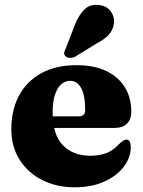

<svg xmlns="http://www.w3.org/2000/svg" viewBox="-20 -764 592 797"><path d="M525 -301Q525 -268.5 507.2 -250.8Q489.5 -233 456 -233H155.5V-281H306.5Q333.5 -281 333.5 -306Q333.5 -370.5 316.5 -399.5Q299.5 -428.5 271.5 -428.5Q250.5 -428.5 234 -414Q217.5 -399.5 208 -370.5Q198.5 -341.5 198.5 -298Q198.5 -205 240.8 -161.2Q283 -117.5 355 -117.5Q391 -117.5 419.8 -127.8Q448.5 -138 472 -164Q485 -176 491.8 -180.2Q498.5 -184.5 505 -184.5Q514.5 -184.5 518.8 -175.2Q523 -166 523 -153Q522.5 -109 493 -70.8Q463.5 -32.5 411.2 -9.5Q359 13.5 290 13.5Q215 13.5 155.5 -16.5Q96 -46.5 61.5 -100.8Q27 -155 27 -227Q27 -307 58.8 -366.8Q90.5 -426.5 151.2 -460Q212 -493.5 297.5 -493.5Q372 -493.5 422.8 -468.5Q473.5 -443.5 499.2 -400.2Q525 -357 525 -301ZM291.5 -662.5Q308 -703 331.2 -725.5Q354.5 -748 391 -743Q424 -739.5 440.2 -716.2Q456.5 -693 453 -667.5Q449.5 -639 431.2 -619.5Q413 -600 378.5 -582L290 -527.5Q280 -523.5 269.5 -523.8Q259 -524 252.5 -530Q245 -537 246.5 -545.5Q248 -554 253 -563Z"/></svg>

Font: Fraunces ExtraBold
Style: Regular
Weight: 800
Version: Version 1.000;[b76b70a41]